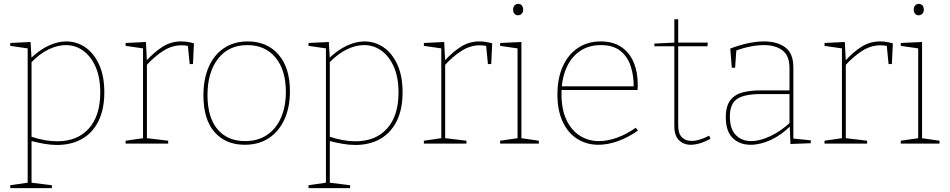

<svg xmlns="http://www.w3.org/2000/svg" viewBox="-20 -742 4906 992"><path d="M33 230V215L130 201L123 209V-499L130 -491L33 -505V-520L138 -525L143 -439L139 -441Q185 -485 232 -506.5Q279 -528 322 -528Q377 -528 421.5 -497Q466 -466 492.5 -407.5Q519 -349 519 -265Q519 -178 489 -117Q459 -56 404 -24.5Q349 7 274 7Q243 7 208.5 1Q174 -5 136 -15L143 -21V209L135 201L248 215V230ZM275 -12Q380 -12 439 -78Q498 -144 498 -264Q498 -342 474 -396.5Q450 -451 410 -480Q370 -509 320 -509Q277 -509 230.5 -486.5Q184 -464 139 -417L143 -430V-28L138 -37Q212 -12 275 -12Z M629 0V-15L726 -29L719 -21V-499L726 -491L629 -505V-520L734 -525L739 -424L735 -427Q778 -474 821 -501Q864 -528 916 -528Q948 -528 982 -518L977 -411H960L950 -512L955 -504Q946 -506 936.5 -507Q927 -508 918 -508Q869 -508 824 -479.5Q779 -451 735 -403L739 -414V-21L732 -29L849 -15V0Z M1260 -528Q1360 -528 1419 -460Q1478 -392 1478 -270Q1478 -188 1450 -126Q1422 -64 1370 -29Q1318 6 1244 6Q1146 6 1088.5 -59.5Q1031 -125 1031 -249Q1031 -334 1058.5 -396.5Q1086 -459 1137.5 -493.5Q1189 -528 1260 -528ZM1258 -509Q1161 -509 1106.5 -438.5Q1052 -368 1052 -251Q1052 -136 1103.5 -74.5Q1155 -13 1246 -13Q1313 -13 1360 -45Q1407 -77 1432 -134.5Q1457 -192 1457 -267Q1457 -380 1403.5 -444.5Q1350 -509 1258 -509Z M1574 230V215L1671 201L1664 209V-499L1671 -491L1574 -505V-520L1679 -525L1684 -439L1680 -441Q1726 -485 1773 -506.5Q1820 -528 1863 -528Q1918 -528 1962.5 -497Q2007 -466 2033.5 -407.5Q2060 -349 2060 -265Q2060 -178 2030 -117Q2000 -56 1945 -24.5Q1890 7 1815 7Q1784 7 1749.5 1Q1715 -5 1677 -15L1684 -21V209L1676 201L1789 215V230ZM1816 -12Q1921 -12 1980 -78Q2039 -144 2039 -264Q2039 -342 2015 -396.5Q1991 -451 1951 -480Q1911 -509 1861 -509Q1818 -509 1771.5 -486.5Q1725 -464 1680 -417L1684 -430V-28L1679 -37Q1753 -12 1816 -12Z M2170 0V-15L2267 -29L2260 -21V-499L2267 -491L2170 -505V-520L2275 -525L2280 -424L2276 -427Q2319 -474 2362 -501Q2405 -528 2457 -528Q2489 -528 2523 -518L2518 -411H2501L2491 -512L2496 -504Q2487 -506 2477.5 -507Q2468 -508 2459 -508Q2410 -508 2365 -479.5Q2320 -451 2276 -403L2280 -414V-21L2273 -29L2390 -15V0Z M2674 -21 2667 -29 2764 -15V0H2564V-15L2661 -29L2654 -21V-499L2661 -491L2564 -505V-520L2674 -525ZM2656 -663Q2645 -663 2638 -671Q2631 -679 2631 -692Q2631 -706 2638.5 -714Q2646 -722 2657 -722Q2669 -722 2676 -714Q2683 -706 2683 -692Q2683 -678 2675 -670.5Q2667 -663 2656 -663Z M3072 6Q3011 6 2963 -24Q2915 -54 2887.5 -112.5Q2860 -171 2860 -254Q2860 -337 2887.5 -398.5Q2915 -460 2965.5 -494Q3016 -528 3084 -528Q3147 -528 3189.5 -499.5Q3232 -471 3253.5 -421Q3275 -371 3275 -305Q3275 -300 3275 -294Q3275 -288 3274 -277H2869V-296H3263L3254 -290Q3255 -349 3239 -399Q3223 -449 3185.5 -479Q3148 -509 3084 -509Q3021 -509 2975.5 -477.5Q2930 -446 2905.5 -389Q2881 -332 2881 -256Q2881 -178 2906 -124Q2931 -70 2975 -41.5Q3019 -13 3075 -13Q3118 -13 3166.5 -30Q3215 -47 3265 -82L3276 -67Q3222 -30 3170.5 -12Q3119 6 3072 6Z M3549 6Q3512 6 3488 -17.5Q3464 -41 3464 -91V-510L3471 -503H3361V-517L3471 -522L3464 -515V-642L3484 -643V-515L3477 -522H3637L3635 -503H3477L3484 -510V-94Q3484 -52 3503 -33Q3522 -14 3553 -14Q3573 -14 3596 -21Q3619 -28 3644 -41L3651 -25Q3594 6 3549 6Z M4079 -19 4072 -27 4169 -17V-2L4064 2L4060 -94L4064 -91Q4018 -45 3963.5 -19.5Q3909 6 3858 6Q3801 6 3765.5 -29Q3730 -64 3730 -136Q3730 -195 3754 -225Q3778 -255 3818.5 -265Q3859 -275 3908 -275H4066L4059 -268V-391Q4059 -454 4023 -481.5Q3987 -509 3927 -509Q3894 -509 3856 -501.5Q3818 -494 3778 -479L3785 -490L3778 -392H3761L3753 -491Q3800 -509 3844.5 -518.5Q3889 -528 3928 -528Q3996 -528 4037.5 -497Q4079 -466 4079 -394ZM3751 -140Q3751 -75 3782 -44Q3813 -13 3861 -13Q3906 -13 3960 -38.5Q4014 -64 4064 -110L4059 -99V-263L4066 -256H3910Q3825 -256 3788 -230.5Q3751 -205 3751 -140Z M4240 0V-15L4337 -29L4330 -21V-499L4337 -491L4240 -505V-520L4345 -525L4350 -424L4346 -427Q4389 -474 4432 -501Q4475 -528 4527 -528Q4559 -528 4593 -518L4588 -411H4571L4561 -512L4566 -504Q4557 -506 4547.5 -507Q4538 -508 4529 -508Q4480 -508 4435 -479.5Q4390 -451 4346 -403L4350 -414V-21L4343 -29L4460 -15V0Z M4744 -21 4737 -29 4834 -15V0H4634V-15L4731 -29L4724 -21V-499L4731 -491L4634 -505V-520L4744 -525ZM4726 -663Q4715 -663 4708 -671Q4701 -679 4701 -692Q4701 -706 4708.5 -714Q4716 -722 4727 -722Q4739 -722 4746 -714Q4753 -706 4753 -692Q4753 -678 4745 -670.5Q4737 -663 4726 -663Z"/></svg>

Font: Bitter Thin
Style: Regular
Weight: 100
Designer: Sol Matas, and Bitter project Authors
Foundry: Sol Matas
Version: Version 2.002